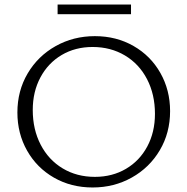

<svg xmlns="http://www.w3.org/2000/svg" viewBox="-20 -824 830 850"><path d="M235 -804H560V-761H235ZM57 -326Q57 -422 102.5 -499Q148 -576 226.5 -620Q305 -664 400 -664Q495 -664 571 -620.5Q647 -577 690 -501Q733 -425 733 -332Q733 -236 687.5 -159Q642 -82 563.5 -38Q485 6 390 6Q295 6 219 -37.5Q143 -81 100 -157Q57 -233 57 -326ZM666 -320Q666 -406 631 -473.5Q596 -541 533 -578.5Q470 -616 390 -616Q313 -616 253 -580.5Q193 -545 159 -481.5Q125 -418 125 -337Q125 -251 160 -183.5Q195 -116 257.5 -78.5Q320 -41 400 -41Q477 -41 537.5 -76.5Q598 -112 632 -175.5Q666 -239 666 -320Z"/></svg>

Font: Ysabeau Infant Semilight
Style: Regular
Weight: 300
Designer: Christian Thalmann (Catharsis Fonts)
Version: Version 0.003